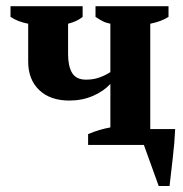

<svg xmlns="http://www.w3.org/2000/svg" viewBox="-20 -477 604 632"><path d="M270 -35.6Q307.6 -51.3 343.3 -57.6V-200.7Q320.8 -176.3 285.4 -161.1Q250 -146 208.5 -146Q145 -146 108.9 -180.7Q72.8 -215.3 72.8 -274.4V-398.9Q37.6 -405.8 14.6 -421.4V-456.5H252V-421.4Q233.4 -406.2 204.1 -398.9V-298.3Q204.1 -259.3 217.3 -237.1Q230.5 -214.8 263.2 -214.8Q287.1 -214.8 307.1 -221.9Q327.1 -229 343.3 -239.7V-398.9Q328.1 -401.9 317.4 -407.5Q306.6 -413.1 294.4 -421.4V-456.5H534.7V-421.4Q509.8 -405.8 474.6 -398.9V-52.2H556.6Q554.7 -7.8 548.8 42.2Q543 92.3 538.1 135.3H502.4L453.6 0H270Z"/></svg>

Font: PT Astra Serif
Style: Bold
Weight: 700
Designer: A.Korolkova, I. Chaeva
Foundry: ParaType Ltd
Version: Version 1.002